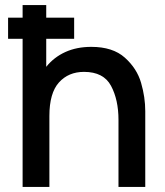

<svg xmlns="http://www.w3.org/2000/svg" viewBox="-20 -740 655 760"><path d="M555 -300V0H449V-265.5Q449 -345 419.5 -400.2Q390 -455.5 312.5 -455.5Q251 -455.5 213.2 -413.5Q175.5 -371.5 175.5 -281V0H69.5V-586.5H12V-670H69.5V-720H163V-670H273.5V-586.5H163V-475.5Q193.5 -513.5 238.5 -534Q283.5 -554.5 341.5 -554.5Q426.5 -554.5 474.2 -511.8Q522 -469 538.5 -412Q555 -355 555 -300Z"/></svg>

Font: Hauora SemiBold
Style: Regular
Weight: 600
Designer: Wayne Shih
Foundry: WCYS
Version: Version 1.001